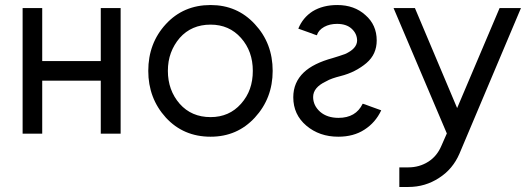

<svg xmlns="http://www.w3.org/2000/svg" viewBox="-20 -532 2101 764"><path d="M70 0H148V-211H381V0H460V-500H381V-289H148V-500H70Z M818 -512Q710 -512 640 -436Q570 -360 570 -250Q570 -141 640 -64Q710 12 818 12Q924 12 994 -64Q1065 -141 1065 -250Q1065 -360 994 -436Q924 -512 818 -512ZM818 -434Q892 -434 939 -381Q986 -328 986 -250Q986 -211 974.5 -178.5Q963 -146 939 -119Q892 -66 818 -66Q742 -66 695 -119Q648 -173 648 -250Q648 -289 660 -321.5Q672 -354 695 -381Q742 -434 818 -434Z M1167 -418Q1195 -408 1210.5 -402.5Q1226 -397 1232 -394.5Q1238 -392 1239.5 -392Q1241 -392 1241 -392Q1247 -412 1270 -425Q1292 -437 1321 -437Q1358 -437 1379 -418Q1401 -398 1401 -370Q1400 -338 1353 -317Q1342 -313 1329.5 -309Q1317 -305 1304 -301Q1227 -280 1189 -244Q1147 -204 1147 -145Q1147 -76 1199 -32Q1251 12 1326 12Q1387 12 1430 -16Q1474 -44 1497 -93Q1469 -103 1454 -108.5Q1439 -114 1432.5 -116.5Q1426 -119 1424.5 -119Q1423 -119 1423 -119Q1396 -63 1327 -63Q1282 -63 1254 -87Q1226 -112 1226 -146Q1226 -184 1277 -208Q1289 -215 1303.5 -220Q1318 -225 1334 -229Q1366 -237 1392 -250.5Q1418 -264 1438 -281Q1459 -299 1469 -321.5Q1479 -344 1479 -371Q1479 -433 1434 -472Q1390 -512 1322 -512Q1265 -512 1224 -487Q1185 -462 1167 -418Z M1546 -500 1758 -1 1736 49Q1719 89 1685 111Q1649 134 1605 134H1569V212H1605Q1672 212 1727 176Q1755 158 1775 134Q1795 110 1808 80L2053 -500H1968L1799 -102L1631 -500Z"/></svg>

Font: Unageo
Style: Regular
Weight: 400
Designer: Richard Sepsi
Foundry: Richard Sepsi
Version: Version 2.000